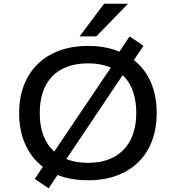

<svg xmlns="http://www.w3.org/2000/svg" viewBox="-20 -961 947 1033"><path d="M454 9Q369 9 300.5 -15.5Q232 -40 183.5 -87Q135 -134 109 -201Q83 -268 83 -352Q83 -436 109 -503Q135 -570 183.5 -617Q232 -664 300.5 -689Q369 -714 454 -714Q539 -714 607 -689Q675 -664 723.5 -617.5Q772 -571 797.5 -504Q823 -437 823 -353Q823 -269 797.5 -202Q772 -135 723.5 -88Q675 -41 607 -16Q539 9 454 9ZM454 -85Q535 -85 592.5 -116Q650 -147 681.5 -207Q713 -267 713 -353Q713 -440 682.5 -499.5Q652 -559 593.5 -589.5Q535 -620 454 -620Q372 -620 314 -589.5Q256 -559 225 -499.5Q194 -440 194 -352Q194 -266 225 -206.5Q256 -147 314 -116Q372 -85 454 -85ZM242 52 167 2 235 -101 275 -150 586 -612 607 -660 677 -765 752 -715 683 -612 644 -563 334 -101 312 -53ZM408 -765 540 -941H669L498 -765Z"/></svg>

Font: Nunito Sans 7pt SemiExpanded Medium
Style: Regular
Weight: 500
Width: 6
Designer: Vernon Adams
Foundry: Vernon Adams
Version: Version 3.101;gftools[0.9.27]